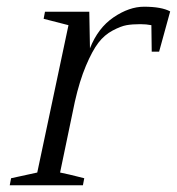

<svg xmlns="http://www.w3.org/2000/svg" viewBox="-20 -552 527 572"><path d="M184 -477 110 -496 114 -517H246L248 -408Q272 -469 318.5 -500.5Q365 -532 409 -532Q461 -532 487 -518L454 -398H432L431 -477Q416 -480 398 -480Q374 -480 357 -477Q340 -474 315.5 -461Q291 -448 273 -424.5Q255 -401 236 -356Q217 -311 203 -249L159 -38Q188 -32 209 -26.5Q230 -21 231 -21L227 0H9L13 -21L91 -38Z"/></svg>

Font: Afta serif
Style: Italic
Weight: 400
Italic angle: -12°
Designer: parq.ink
Foundry: Oriol Esparraguera Font
Version: Version 1.000